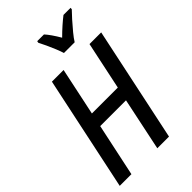

<svg xmlns="http://www.w3.org/2000/svg" viewBox="-278 -1035 1127 1127"><g transform="rotate(-45 285.5 -471.5)"><path d="M11 0 162 -714H259L196 -416H411L474 -714H571L420 0H323L392 -329H178L108 0ZM331 -783Q325 -803 313.5 -831Q302 -859 289.5 -886Q277 -913 267 -932L269 -943H325Q338 -929 354 -906Q370 -883 387 -854Q414 -881 439.5 -903.5Q465 -926 487 -943H546L545 -932Q529 -916 504 -888Q479 -860 455.5 -831.5Q432 -803 420 -783Z"/></g></svg>

Font: Noto Sans Condensed Medium
Style: Italic
Weight: 500
Width: 3
Italic angle: -12°
Designer: Monotype Design Team
Foundry: Monotype Imaging Inc.
Version: Version 2.013; ttfautohint (v1.8.4.7-5d5b)